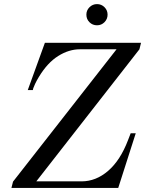

<svg xmlns="http://www.w3.org/2000/svg" viewBox="-20 -922 720 942"><path d="M560.1 0H36.1L43.9 -30.8L551.8 -680.2H372.1Q317.9 -680.2 265.4 -647.2Q212.9 -614.3 170.9 -544.9Q159.7 -526.4 152.3 -510.7Q145 -495.1 143.1 -488.8Q141.1 -482.4 141.1 -480H116.2L200.2 -711.9H671.9L664.1 -680.2L158.2 -32.2H379.9Q450.7 -32.2 510.5 -83.7Q570.3 -135.3 607.9 -233.9L621.1 -268.1H646ZM403.8 -850.1Q403.8 -871.6 419.2 -886.7Q434.6 -901.9 456.1 -901.9Q477.5 -901.9 492.7 -886.7Q507.8 -871.6 507.8 -850.1Q507.8 -828.6 492.7 -813.2Q477.5 -797.9 456.1 -797.9Q434.1 -797.9 418.9 -813Q403.8 -828.1 403.8 -850.1Z"/></svg>

Font: Flanker Steampunk
Style: Italic
Weight: 400
Italic angle: -12°
Designer: Alexey Kryukov, Leonardo Di Lena
Foundry: Alexey Kryukov, Leonardo Di Lena
Version: 1.210